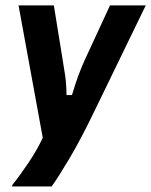

<svg xmlns="http://www.w3.org/2000/svg" viewBox="-20 -520 557 707"><path d="M25 166.7V161.7Q55 124.2 85.8 77.9Q116.7 31.7 137.5 -12.5L48.3 -500H178.3L210.8 -299.2Q215 -273.3 219.6 -244.2Q224.2 -215 225 -170H245Q258.3 -215 270.4 -246.7Q282.5 -278.3 292.5 -300L385 -500H516.7L320 -95Q275 -2.5 234.6 65.4Q194.2 133.3 170 166.7Z"/></svg>

Font: Familjen Grotesk
Style: Bold Italic
Weight: 700
Italic angle: -9.46201°
Designer: Anders Wikstroem, Jonas Baeckman, Matilda Gysing, Kristian Moeller
Foundry: Familjen STHLM AB
Version: Version 2.002; ttfautohint (v1.8.4.7-5d5b)